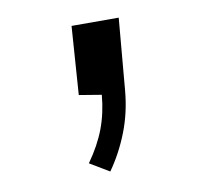

<svg xmlns="http://www.w3.org/2000/svg" viewBox="-32 -158 346 326"><g transform="rotate(-5 140.5 4.5)"><path d="M144 134 109 117Q126 88 133.5 61Q141 34 141 3L102 0L100 -118L181 -125V-1Q181 37 171 71Q161 105 144 134Z"/></g></svg>

Font: Truculenta
Style: Regular
Weight: 400
Designer: Ivan Castro, Eva Sanz & Omnibus-Type Team
Foundry: Omnibus-Type
Version: Version 1.002